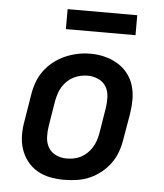

<svg xmlns="http://www.w3.org/2000/svg" viewBox="-52 -769 705 824"><g transform="rotate(5 300.0 -357.5)"><path d="M254 8Q223 8 192.5 2Q162 -4 137 -19Q112 -34 94 -57.5Q76 -81 67 -109.5Q58 -138 58 -169.5Q58 -201 64 -232L82 -342Q86 -369 95.5 -396Q105 -423 122 -446.5Q139 -470 162.5 -488.5Q186 -507 212.5 -518.5Q239 -530 266 -535.5Q293 -541 321 -541Q353 -541 382.5 -533.5Q412 -526 437.5 -511Q463 -496 481.5 -472.5Q500 -449 508.5 -420.5Q517 -392 517 -360.5Q517 -329 512 -298L493 -188Q489 -161 479.5 -134Q470 -107 453 -83.5Q436 -60 413 -41.5Q390 -23 363.5 -11.5Q337 0 309 4Q281 8 254 8ZM256 -84Q272 -84 288 -87Q304 -90 318.5 -97.5Q333 -105 345.5 -117Q358 -129 366.5 -143Q375 -157 380 -172Q385 -187 388 -203L406 -313Q410 -338 409 -362.5Q408 -387 396.5 -406.5Q385 -426 363 -436Q341 -446 317 -446Q301 -446 285.5 -442.5Q270 -439 255.5 -431.5Q241 -424 229 -412.5Q217 -401 208.5 -387Q200 -373 195 -357.5Q190 -342 187 -327L169 -217Q165 -193 166 -168.5Q167 -144 178 -124.5Q189 -105 210.5 -94.5Q232 -84 256 -84Q256 -84 256 -84Q256 -84 256 -84ZM506 -637H206V-723H506Z"/></g></svg>

Font: Iosevka Curly Slab SmBdExObl
Style: Regular
Weight: 600
Width: 7
Italic angle: -9°
Monospace: yes
Designer: Belleve Invis
Foundry: Belleve Invis
Version: Version 11.1.0; ttfautohint (v1.8.3)